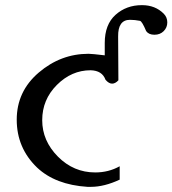

<svg xmlns="http://www.w3.org/2000/svg" viewBox="-20 -715 670 746"><path d="M445 -69V-17Q385 11 333 11H320Q195 3 124 -64Q45 -140 45 -250Q45 -360 130.5 -433Q216 -506 324 -506Q337 -506 387 -500V-548Q387 -620 429 -657.5Q471 -695 531 -695H532Q583 -695 616 -662Q630 -648 630 -628Q630 -608 616 -594Q602 -580 580 -580Q558 -580 548 -594Q532 -632 524 -634Q504 -638 485 -638Q438 -638 439 -573L440 -403Q428 -390 415.5 -390Q403 -390 390 -405Q377 -441 332 -442Q258 -442 201 -385Q144 -328 144 -248Q144 -168 205 -106.5Q266 -45 350 -45Q402 -45 445 -69Z"/></svg>

Font: Sawarabi Mincho
Style: Regular
Weight: 400
Version: Version 1.00